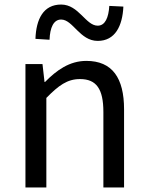

<svg xmlns="http://www.w3.org/2000/svg" viewBox="-20 -825 650 845"><path d="M92 0H184V-394C238 -449 276 -477 332 -477C404 -477 435 -434 435 -332V0H526V-344C526 -482 474 -557 360 -557C286 -557 229 -516 178 -464H176L167 -543H92ZM410 -645C487 -645 519 -711 523 -796L461 -799C458 -748 443 -712 410 -712C357 -712 327 -805 249 -805C171 -805 139 -741 136 -654L198 -650C200 -704 216 -739 249 -739C301 -739 331 -645 410 -645Z"/></svg>

Font: GenYoGothic2 TW R
Style: Regular
Weight: 400
Version: Version 2.100;PS 2.1;hotconv 16.6.51;makeotf.lib2.5.65220 DE